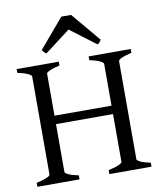

<svg xmlns="http://www.w3.org/2000/svg" viewBox="-91 -915 836 988"><g transform="rotate(-10 327.0 -420.5)"><path d="M400 0V-21Q434 -28 453 -36.5Q472 -45 472 -51V-564Q472 -570 454 -579Q436 -588 400 -595V-615H620V-595Q588 -588 569 -579.5Q550 -571 550 -564V-51Q550 -45 567.5 -36.5Q585 -28 620 -21V0ZM160 -301V-345H481V-301ZM24 0V-21Q58 -28 77 -36.5Q96 -45 96 -51V-564Q96 -570 78 -579Q60 -588 24 -595V-615H244V-595Q212 -588 193 -579.5Q174 -571 174 -564V-51Q174 -45 191.5 -36.5Q209 -28 244 -21V0ZM476 -689Q470 -680 467 -676Q464 -672 456 -668L322 -769L189 -668Q181 -672 178 -676Q175 -680 168 -689L297 -841H348Z"/></g></svg>

Font: ChillKai
Style: Regular
Weight: 400
Designer: ChillType
Foundry: 寒蝉字型
Version: Version 2.000